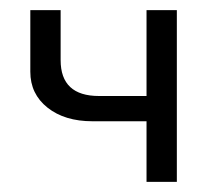

<svg xmlns="http://www.w3.org/2000/svg" viewBox="-20 -360 420 380"><path d="M330 0H270V-120H163Q108 -120 74 -147Q40 -174 40 -218V-340H100V-241Q100 -170 176 -170H270V-340H330Z"/></svg>

Font: Glametrix
Style: Regular
Weight: 500
Designer: gluk
Foundry: gluk
Version: Version 0.40